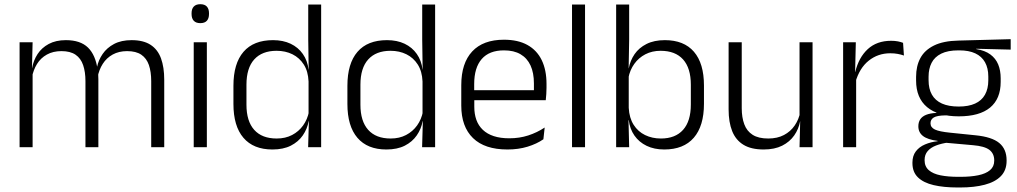

<svg xmlns="http://www.w3.org/2000/svg" viewBox="-20 -684 4727 892"><path d="M743 0H682.5V-307Q682.5 -350.5 671.8 -381.8Q661 -413 636.5 -429.8Q612 -446.5 570.5 -446.5Q532.5 -446.5 503.8 -430.8Q475 -415 457.5 -387.5Q440 -360 433.5 -325.5L422 -371H430.5Q437 -404.5 456.8 -433.2Q476.5 -462 510 -479.8Q543.5 -497.5 591.5 -497.5Q646 -497.5 679.5 -475.8Q713 -454 728 -412.8Q743 -371.5 743 -313.5ZM131.5 0H71V-487.5H131.5L128.5 -366.5L131.5 -363.5ZM437 0H377V-307Q377 -350 366.2 -381.5Q355.5 -413 331 -429.8Q306.5 -446.5 265.5 -446.5Q226.5 -446.5 197.8 -430.5Q169 -414.5 151.8 -386.5Q134.5 -358.5 128 -322.5L114.5 -367.5H129Q135.5 -403.5 154.5 -432.8Q173.5 -462 206.5 -479.8Q239.5 -497.5 286 -497.5Q353.5 -497.5 388.8 -463Q424 -428.5 433.5 -360.5Q435.5 -350 436.2 -338.8Q437 -327.5 437 -316Z M941 0H880V-487.5H941ZM910.5 -576.5Q890.5 -576.5 880.2 -587.5Q870 -598.5 870 -619V-622.5Q870 -642.5 880.2 -653.5Q890.5 -664.5 910.5 -664.5Q931 -664.5 941 -653.5Q951 -642.5 951 -622.5V-619Q951 -598.5 941 -587.5Q931 -576.5 910.5 -576.5Z M1245.5 10.5Q1157.5 10.5 1111 -43.8Q1064.5 -98 1064.5 -201V-285.5Q1064.5 -389 1111.2 -443.2Q1158 -497.5 1248.5 -497.5Q1295 -497.5 1330.2 -480.8Q1365.5 -464 1387 -433.2Q1408.5 -402.5 1413.5 -361H1433.5L1413.5 -305.5Q1411.5 -352.5 1391.5 -384Q1371.5 -415.5 1338.8 -431.8Q1306 -448 1265 -448Q1197.5 -448 1161.2 -408Q1125 -368 1125 -290.5V-197.5Q1125 -121 1161 -80.8Q1197 -40.5 1265.5 -40.5Q1306 -40.5 1337 -56.8Q1368 -73 1388.2 -101.2Q1408.5 -129.5 1415.5 -166L1431.5 -121H1414Q1407.5 -85 1386.8 -55Q1366 -25 1331 -7.2Q1296 10.5 1245.5 10.5ZM1472 0H1411.5L1415 -122L1413.5 -142V-347.5L1414 -362L1412 -500.5V-663H1472Z M1775 10.5Q1687 10.5 1640.5 -43.8Q1594 -98 1594 -201V-285.5Q1594 -389 1640.8 -443.2Q1687.5 -497.5 1778 -497.5Q1824.5 -497.5 1859.8 -480.8Q1895 -464 1916.5 -433.2Q1938 -402.5 1943 -361H1963L1943 -305.5Q1941 -352.5 1921 -384Q1901 -415.5 1868.2 -431.8Q1835.5 -448 1794.5 -448Q1727 -448 1690.8 -408Q1654.5 -368 1654.5 -290.5V-197.5Q1654.5 -121 1690.5 -80.8Q1726.5 -40.5 1795 -40.5Q1835.5 -40.5 1866.5 -56.8Q1897.5 -73 1917.8 -101.2Q1938 -129.5 1945 -166L1961 -121H1943.5Q1937 -85 1916.2 -55Q1895.5 -25 1860.5 -7.2Q1825.5 10.5 1775 10.5ZM2001.5 0H1941L1944.5 -122L1943 -142V-347.5L1943.5 -362L1941.5 -500.5V-663H2001.5Z M2337.5 10.5Q2232 10.5 2177.5 -42.5Q2123 -95.5 2123 -193.5V-288.5Q2123 -390.5 2173.8 -445Q2224.5 -499.5 2321.5 -499.5Q2386.5 -499.5 2430.5 -475Q2474.5 -450.5 2496.8 -404.5Q2519 -358.5 2519 -294V-276.5Q2519 -262 2518 -247.5Q2517 -233 2515.5 -218.5H2459.5Q2460.5 -240.5 2460.5 -260.2Q2460.5 -280 2460.5 -296.5Q2460.5 -345.5 2444.8 -379.8Q2429 -414 2398.2 -432Q2367.5 -450 2321.5 -450Q2253 -450 2218 -409.8Q2183 -369.5 2183 -293.5V-246L2183.5 -238V-187.5Q2183.5 -154 2193.2 -127Q2203 -100 2223.2 -80.8Q2243.5 -61.5 2274.2 -51.5Q2305 -41.5 2346 -41.5Q2393.5 -41.5 2434.2 -54.8Q2475 -68 2510.5 -91.5L2504.5 -37Q2473.5 -15.5 2431 -2.5Q2388.5 10.5 2337.5 10.5ZM2502 -218.5H2154.5V-265H2502Z M2698 0H2637.5V-663H2698Z M3066 10.5Q3019.5 10.5 2984.2 -6.5Q2949 -23.5 2927.5 -54.2Q2906 -85 2901 -126.5H2881L2901 -183Q2903.5 -136 2923.8 -104.2Q2944 -72.5 2977 -56.5Q3010 -40.5 3050.5 -40.5Q3117.5 -40.5 3153.5 -80.8Q3189.5 -121 3189.5 -198.5V-290.5Q3189.5 -367.5 3153.5 -407.8Q3117.5 -448 3049 -448Q3009.5 -448 2978.2 -431.8Q2947 -415.5 2926.8 -387.2Q2906.5 -359 2899.5 -322L2883.5 -366.5H2901Q2908 -403 2928.2 -432.5Q2948.5 -462 2983.8 -479.8Q3019 -497.5 3069 -497.5Q3157.5 -497.5 3204 -443.5Q3250.5 -389.5 3250.5 -286.5V-202Q3250.5 -98.5 3203.2 -44Q3156 10.5 3066 10.5ZM2903 0H2842.5V-663H2903V-500.5L2900.5 -361L2901 -347.5V-142L2900 -122Z M3365 -487.5H3426V-181.5Q3426 -138.5 3437.8 -106.8Q3449.5 -75 3476.5 -57.8Q3503.5 -40.5 3549 -40.5Q3591.5 -40.5 3622.2 -56.8Q3653 -73 3672.2 -101.2Q3691.5 -129.5 3698 -164.5L3710.5 -120H3697Q3690.5 -84.5 3669.8 -54.8Q3649 -25 3613.8 -7.2Q3578.5 10.5 3528 10.5Q3469.5 10.5 3433.8 -11.5Q3398 -33.5 3381.5 -75Q3365 -116.5 3365 -175.5ZM3694.5 -487.5H3755V0H3694.5L3697.5 -120.5L3694.5 -123.5Z M3954 -301.5 3938.5 -348 3953.5 -350Q3969.5 -417 4011.5 -455.8Q4053.5 -494.5 4120 -494.5Q4137.5 -494.5 4151.5 -491.8Q4165.5 -489 4175.5 -485L4179.5 -426Q4167 -430.5 4151 -433.5Q4135 -436.5 4116 -436.5Q4059 -436.5 4016 -402.2Q3973 -368 3954 -301.5ZM3957.5 0H3897V-487.5H3956L3952.5 -341L3957.5 -336Z M4434.5 -143.5Q4338.5 -143.5 4287.2 -186.2Q4236 -229 4236 -310V-327Q4236 -377 4255.8 -414Q4275.5 -451 4319 -472.5Q4362.5 -494 4433 -495.5L4675.5 -502V-453.5L4515.5 -457.5V-456Q4556 -449.5 4581 -431Q4606 -412.5 4617.5 -384.5Q4629 -356.5 4629 -320.5V-303.5Q4629 -225 4579.8 -184.2Q4530.5 -143.5 4434.5 -143.5ZM4431.5 137.5H4442Q4490 137.5 4525 130.2Q4560 123 4579.5 106.5Q4599 90 4599 62.5V61Q4599 29.5 4576.5 12.2Q4554 -5 4500 -9.5L4365 -21.5L4386 -22Q4353.5 -17.5 4328.8 -8Q4304 1.5 4289.8 18Q4275.5 34.5 4275.5 59.5V60.5Q4275.5 89.5 4295 106.5Q4314.5 123.5 4349.5 130.5Q4384.5 137.5 4431.5 137.5ZM4441 187H4428Q4364.5 187 4317.5 176Q4270.5 165 4244.8 140.2Q4219 115.5 4219 73.5V71.5Q4219 40 4234.8 19.2Q4250.5 -1.5 4277.5 -13Q4304.5 -24.5 4336.5 -28L4336 -29.5Q4289.5 -35.5 4268 -52.2Q4246.5 -69 4246.5 -97V-97.5Q4246.5 -116 4255.2 -129.5Q4264 -143 4282.5 -150.5Q4301 -158 4330.5 -159.5V-168.5L4411 -147L4373 -148Q4333.5 -147.5 4318.2 -138.2Q4303 -129 4303 -111.5V-111Q4303 -92 4323.5 -82.2Q4344 -72.5 4394.5 -67.5L4512 -55.5Q4588 -48 4622.2 -19.8Q4656.5 8.5 4656.5 61V63Q4656.5 107 4630 134.2Q4603.5 161.5 4555 174.2Q4506.5 187 4441 187ZM4434 -189Q4479.5 -189 4510 -202.8Q4540.5 -216.5 4556 -244Q4571.5 -271.5 4571.5 -311V-328.5Q4571.5 -367.5 4556.2 -394.8Q4541 -422 4511.2 -436Q4481.5 -450 4436.5 -450H4433Q4383.5 -450 4352.8 -434.8Q4322 -419.5 4308 -392Q4294 -364.5 4294 -328V-311.5Q4294 -271.5 4309.5 -244.2Q4325 -217 4356 -203Q4387 -189 4434 -189Z"/></svg>

Font: Anek Malayalam Light
Style: Regular
Weight: 300
Version: Version 1.003